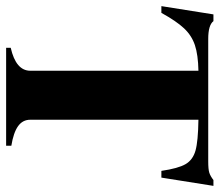

<svg xmlns="http://www.w3.org/2000/svg" viewBox="-75 -652 717 627"><g transform="rotate(90 283.5 -338.5)"><path d="M577 -677 550 -507H528Q520 -562 506 -586Q492 -610 461.5 -618.5Q431 -627 361 -628V-79Q361 -54 382 -39Q403 -24 446 -17V0H126V-15Q201 -32 201 -79V-628Q149 -627 117.5 -616.5Q86 -606 62.5 -581Q39 -556 12 -507H-10L17 -677H39Q52 -660 97 -660H497Q523 -660 534 -663.5Q545 -667 558 -677Z"/></g></svg>

Font: FFF_NEPSZA-BADSAG Bold
Style: Regular
Weight: 700
Designer: bBox Type GmbH
Foundry: bBox Type GmbH
Version: Version 0.002